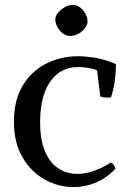

<svg xmlns="http://www.w3.org/2000/svg" viewBox="-20 -748 524 785"><path d="M377 -460Q362 -467 340.5 -470.5Q319 -474 302 -474Q249 -474 214 -445.5Q179 -417 161.5 -366.5Q144 -316 144 -250Q144 -175 164.5 -128Q185 -81 219.5 -59Q254 -37 296 -37Q329 -37 364.5 -49.5Q400 -62 434 -84Q442 -79 446 -72.5Q450 -66 452 -58Q415 -19 370.5 -1Q326 17 281 17Q219 17 163 -14Q107 -45 72 -105Q37 -165 37 -250Q37 -338 72.5 -397.5Q108 -457 168 -487.5Q228 -518 299 -518Q337 -518 376 -510.5Q415 -503 454 -486Q454 -412 434 -350Q430 -349 426 -349Q422 -349 418 -349Q411 -349 404 -350Q397 -351 390 -354ZM267 -601Q250 -601 236 -612Q222 -623 214 -639Q206 -655 206 -669Q206 -682 217 -695.5Q228 -709 244.5 -718.5Q261 -728 277 -728Q295 -728 309 -716.5Q323 -705 330.5 -689.5Q338 -674 338 -660Q338 -647 327.5 -633Q317 -619 300.5 -610Q284 -601 267 -601Z"/></svg>

Font: Alike
Style: Regular
Weight: 400
Designer: Sveta Sebyakina
Foundry: Cyreal (www.cyreal.org)
Version: Version 1.301; ttfautohint (v1.8.4.7-5d5b)